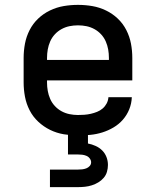

<svg xmlns="http://www.w3.org/2000/svg" viewBox="-20 -548 640 788"><path d="M300 8Q271 8 241.5 3Q212 -2 185.5 -15Q159 -28 137 -48.5Q115 -69 101.5 -95.5Q88 -122 82.5 -151Q77 -180 77 -210V-310Q77 -340 82.5 -369Q88 -398 101.5 -424.5Q115 -451 136.5 -471.5Q158 -492 185 -505Q212 -518 241 -523Q270 -528 300 -528Q330 -528 359 -523Q388 -518 415 -505Q442 -492 463.5 -471.5Q485 -451 498.5 -424.5Q512 -398 517.5 -369Q523 -340 523 -310V-218H173V-210Q173 -192 176 -175Q179 -158 186 -142Q193 -126 205 -113Q217 -100 232.5 -91.5Q248 -83 265.5 -79.5Q283 -76 300 -76Q313 -76 326.5 -77Q340 -78 353 -81Q366 -84 378.5 -89Q391 -94 401 -102.5Q411 -111 417.5 -123Q424 -135 425 -149H521Q520 -123 510.5 -99.5Q501 -76 484.5 -57Q468 -38 446 -25Q424 -12 400 -4.5Q376 3 350.5 5.5Q325 8 300 8ZM173 -302H427V-310Q427 -328 424 -345Q421 -362 414 -378Q407 -394 395 -407Q383 -420 367.5 -428.5Q352 -437 335 -440.5Q318 -444 300 -444Q282 -444 265 -440.5Q248 -437 232.5 -428.5Q217 -420 205 -407Q193 -394 186 -378Q179 -362 176 -345Q173 -328 173 -310ZM185 220V148H300Q309 148 317.5 147Q326 146 334 143Q342 140 348 133.5Q354 127 354 118Q354 110 348.5 102.5Q343 95 334.5 91.5Q326 88 317.5 87Q309 86 300 86H259V0H341V41Q357 44 372.5 51Q388 58 399.5 69.5Q411 81 417 96.5Q423 112 423 129Q423 143 419 157Q415 171 405.5 182Q396 193 383.5 200.5Q371 208 357 212.5Q343 217 328.5 218.5Q314 220 300 220Z"/></svg>

Font: Iosevka Fixed Curly Md Ex
Style: Regular
Weight: 500
Width: 7
Monospace: yes
Designer: Belleve Invis
Foundry: Belleve Invis
Version: Version 30.1.2